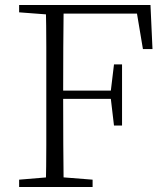

<svg xmlns="http://www.w3.org/2000/svg" viewBox="-20 -743 662 763"><path d="M56 0V-29L188 -40H209L348 -29V0ZM162 0Q164 -83 164 -166Q164 -249 164 -333V-390Q164 -474 164 -557.5Q164 -641 162 -723H233Q232 -641 231.5 -556Q231 -471 231 -377V-357Q231 -255 231.5 -169Q232 -83 233 0ZM198 -350V-383H440V-350ZM433 -244 420 -354V-379L433 -487H465V-244ZM56 -694V-723H198V-684H188ZM548 -548 520 -715 555 -689H198V-723H578L586 -548Z"/></svg>

Font: Noto Serif TC ExtraLight ExtraLight
Style: Regular
Weight: 250
Version: Version 2.003-H1;hotconv 1.1.1;makeotfexe 2.6.0